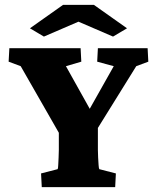

<svg xmlns="http://www.w3.org/2000/svg" viewBox="-20 -772 647 792"><path d="M542 -499 329.1 -156.2 383.8 -274.4V-173.8Q383.8 -168 383.8 -153.3Q383.8 -138.7 384.8 -121.6Q385.7 -104.5 386.7 -90.8Q387.7 -77.1 389.6 -74.2L458 -56.6L455.1 0H152.3L149.4 -56.6L217.8 -74.2Q219.7 -77.1 220.2 -90.8Q220.7 -104.5 221.7 -121.6Q222.7 -138.7 222.7 -153.3Q222.7 -168 222.7 -173.8V-274.4L261.7 -156.2L65.4 -499L15.6 -517.6L18.6 -573.2H312.5L315.4 -517.6L252 -499L364.3 -297.9H335.9L449.2 -499L380.9 -517.6L383.8 -573.2H588.9L591.8 -517.6ZM503.9 -655.3 446.3 -621.1 269.5 -697.3H337.9L161.1 -621.1L103.5 -655.3L240.2 -752H367.2Z"/></svg>

Font: Crimson Pro Black
Style: Regular
Weight: 900
Designer: Jacques Le Bailly
Foundry: Baron von Fonthausen
Version: Version 1.003